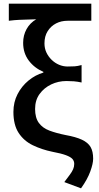

<svg xmlns="http://www.w3.org/2000/svg" viewBox="-20 -817 539 1045"><path d="M421 208 330 174Q348 150 360 134Q372 118 378 104Q384 90 384 75Q384 59 374 48Q364 37 338.5 27.5Q313 18 265 9Q207 -3 158.5 -26.5Q110 -50 81.5 -93.5Q53 -137 53 -208Q53 -261 75.5 -304.5Q98 -348 135 -378.5Q172 -409 216 -422V-426Q167 -447 136.5 -487.5Q106 -528 106 -584Q106 -625 124.5 -658.5Q143 -692 177 -712Q150 -711 128.5 -710.5Q107 -710 84 -709Q61 -708 28 -704V-797H477V-704H348Q313 -704 285 -689.5Q257 -675 239.5 -647.5Q222 -620 222 -581Q222 -554 232.5 -531.5Q243 -509 261 -491.5Q279 -474 301.5 -464.5Q324 -455 348 -455Q371 -455 386.5 -456Q402 -457 424 -463V-368Q401 -373 382 -374.5Q363 -376 342 -376Q297 -376 258.5 -357.5Q220 -339 195.5 -305.5Q171 -272 171 -224Q171 -176 191.5 -148Q212 -120 249.5 -106Q287 -92 337 -82Q393 -72 426 -56.5Q459 -41 473 -17Q487 7 487 47Q487 73 471.5 116Q456 159 421 208Z"/></svg>

Font: Noto Sans KR Medium
Style: Regular
Weight: 500
Designer: Ryoko NISHIZUKA  (kana, bopomofo & ideographs); Paul D. Hunt (Latin, Greek & Cyrillic); Sandoll Communications , Soo-you
Foundry: Adobe
Version: Version 2.004-H2;hotconv 1.0.118;makeotfexe 2.5.65603